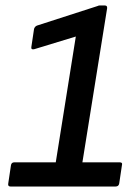

<svg xmlns="http://www.w3.org/2000/svg" viewBox="-20 -679 496 699"><path d="M18 0Q8 0 10 -11L20 -78Q22 -88 32 -88H183L256 -546L105 -500Q93 -497 94 -507L104 -574Q107 -583 115 -586L335 -657Q339 -659 342 -659Q345 -659 348 -659H362Q371 -659 370 -649L280 -88H416Q427 -88 424 -78L414 -11Q412 0 401 0Z"/></svg>

Font: Sofia Sans SemiBold
Style: Italic
Weight: 600
Italic angle: -9°
Designer: Botio Nikoltchev, Ani Petrova
Foundry: lettersoup
Version: Version 4.100-B